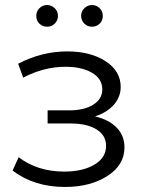

<svg xmlns="http://www.w3.org/2000/svg" viewBox="-20 -736 574 762"><path d="M124 -673Q124 -691 136.5 -703.5Q149 -716 167 -716Q184 -716 197 -703.5Q210 -691 210 -673Q210 -655 197.5 -642.5Q185 -630 167 -630Q149 -630 136.5 -642Q124 -654 124 -673ZM345 -716Q363 -716 375.5 -703.5Q388 -691 388 -673Q388 -654 375.5 -642Q363 -630 345 -630Q327 -630 314.5 -642.5Q302 -655 302 -673Q302 -691 315 -703.5Q328 -716 345 -716ZM357 -274Q413 -261 443.5 -229Q474 -197 474 -151Q474 -81 406 -37.5Q338 6 238 6Q115 6 30 -59L54 -112Q129 -55 235 -55Q308 -55 354.5 -82.5Q401 -110 401 -157Q401 -199 363 -222.5Q325 -246 259 -246H169V-298H255Q314 -298 350 -320.5Q386 -343 386 -381Q386 -423 345.5 -447Q305 -471 240 -471Q155 -471 72 -428L52 -483Q146 -532 247 -532Q339 -532 399 -493Q459 -454 459 -391Q459 -351 431.5 -320Q404 -289 357 -274Z"/></svg>

Font: Montserrat Alternates
Style: Regular
Weight: 400
Designer: Julieta Ulanovsky
Foundry: Julieta Ulanovsky
Version: Version 7.200;PS 007.200;hotconv 1.0.88;makeotf.lib2.5.64775